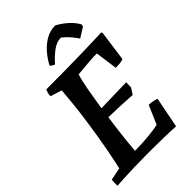

<svg xmlns="http://www.w3.org/2000/svg" viewBox="-255 -956 1060 1060"><g transform="rotate(-45 275.0 -426.5)"><path d="M8 8Q8 -4 8 -15Q8 -26 10 -38L83 -53Q95 -105 109.5 -182.5Q124 -260 135 -337Q148 -424 154 -484Q160 -544 163 -582L96 -603Q96 -616 99 -626.5Q102 -637 106 -646Q248 -646 362 -648.5Q476 -651 542 -654L547 -648L522 -467Q510 -462 494.5 -460.5Q479 -459 462 -459L444 -589Q415 -589 383.5 -586.5Q352 -584 326.5 -581.5Q301 -579 291 -578Q280 -543 269.5 -484.5Q259 -426 248 -357L446 -362L445 -323L422 -287Q377 -290 331.5 -292Q286 -294 240 -295Q231 -233 224 -172Q217 -111 213 -60Q266 -60 317.5 -65Q369 -70 399 -77L446 -186Q478 -185 504 -175L469 5Q445 3 383.5 1.5Q322 0 246 0Q194 0 147 1.5Q100 3 63.5 5Q27 7 8 8ZM238 -709Q233 -710 223.5 -716Q214 -722 212 -726Q230 -761 257 -792Q284 -823 317.5 -842Q351 -861 391 -861Q423 -844 451.5 -819Q480 -794 498 -762L495 -748L437 -712Q424 -732 406 -753Q388 -774 366 -791Q330 -791 296 -764.5Q262 -738 238 -709Z"/></g></svg>

Font: Labrada SemiBold
Style: Italic
Weight: 600
Italic angle: -7°
Designer: Mercedes Jáuregui
Foundry: Omnibus-Type Team
Version: Version 1.000; ttfautohint (v1.8.4.7-5d5b)